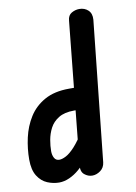

<svg xmlns="http://www.w3.org/2000/svg" viewBox="-97 -829 630 891"><g transform="rotate(-10 218.0 -383.5)"><path d="M266 0Q246 0 229 -14Q212 -28 216 -59L284 -727Q286 -752 303.5 -762Q321 -772 340 -772Q365 -772 381.5 -756.5Q398 -741 396 -712L326 -52Q323 -27 304.5 -13.5Q286 0 266 0ZM-10 -124Q-10 -175 1.5 -226.5Q13 -278 40 -321Q67 -364 113.5 -390Q160 -416 229 -416H277L266 -312H234Q189 -312 161.5 -295Q134 -278 120.5 -252Q107 -226 102 -197.5Q97 -169 97 -145Q97 -126 104.5 -112.5Q112 -99 128 -99Q141 -99 159.5 -108.5Q178 -118 201.5 -143.5Q225 -169 254 -217L241 -75Q225 -54 203.5 -35.5Q182 -17 157.5 -6Q133 5 109 5Q81 5 53.5 -6.5Q26 -18 8 -46.5Q-10 -75 -10 -124Z"/></g></svg>

Font: Edu NSW ACT Foundation
Style: Bold
Weight: 700
Version: Version 1.003